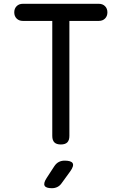

<svg xmlns="http://www.w3.org/2000/svg" viewBox="-20 -750 640 1010"><path d="M255 -640H100Q80 -640 67.5 -652.5Q55 -665 55 -685Q55 -705 67.5 -717.5Q80 -730 100 -730H500Q520 -730 532.5 -717.5Q545 -705 545 -685Q545 -665 532.5 -652.5Q520 -640 500 -640H345V-35Q345 -12 334 -1Q323 10 300 10Q277 10 266 -1Q255 -12 255 -35ZM225 187 266 124Q276 109 289.5 102Q303 95 320 95Q355 95 362.5 109Q370 123 349 152L304 214Q295 227 282 233.5Q269 240 253 240Q221 240 214.5 226.5Q208 213 225 187Z"/></svg>

Font: Maple Mono NF
Style: Regular
Weight: 400
Monospace: yes
Designer: subframe7536
Version: Version 7.000